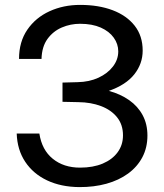

<svg xmlns="http://www.w3.org/2000/svg" viewBox="-20 -753 670 784"><path d="M57.7 -512.3Q57.7 -582.4 91.6 -631.7Q125.4 -681 182.1 -707Q238.9 -733 307.3 -733Q382.5 -733 439.9 -711.3Q497.4 -689.5 530 -647.9Q562.6 -606.3 562.6 -546.4Q562.6 -492.8 528.5 -449.6Q494.4 -406.4 424.4 -381.9Q472 -369 507.5 -344Q543 -319 562.5 -282.7Q582 -246.4 582 -199.5Q582 -150.2 561.3 -110.9Q540.5 -71.6 502.9 -44.2Q465.3 -16.8 414.4 -2.7Q363.6 11.3 303.5 11Q228.8 10.3 172.2 -16.5Q115.5 -43.4 83 -92.3Q50.5 -141.1 48.2 -207.8H140.7Q151 -140.6 195.6 -104.6Q240.2 -68.5 306.8 -68.5Q360.2 -68.5 399.6 -85.1Q438.9 -101.8 460.5 -131.5Q482.2 -161.2 482.2 -200.3Q482.2 -244.1 458 -274.1Q433.9 -304.1 392.5 -319.8Q351.1 -335.4 300.1 -335.9L235.2 -337.3V-415.8L296.9 -417.5Q344.6 -418.4 382.1 -435.7Q419.6 -453.1 441.2 -481.4Q462.9 -509.7 462.9 -543.3Q462.9 -573.4 444.5 -599.1Q426.2 -624.9 391.4 -640.4Q356.5 -655.9 306.8 -655.9Q268 -655.9 232.5 -640.8Q196.9 -625.6 173.9 -594Q150.9 -562.3 149.5 -512.3Z"/></svg>

Font: Public Sans Thin
Style: Regular
Weight: 100
Designer: The Public Sans project authors (U.S. Web Design System). Libre Franklin designed by Pablo Impallari and Rodrigo Fuenzal
Version: Version 1.008